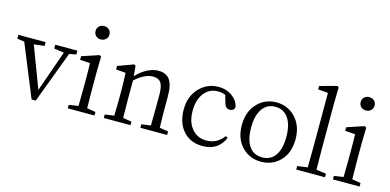

<svg xmlns="http://www.w3.org/2000/svg" viewBox="-78 -1244 3446 1695"><g transform="rotate(15 1645.5 -396.5)"><path d="M258 7 63 -470 -3 -479V-514H247V-479L151 -468L294 -90L426 -466L335 -479V-514H537V-479L474 -467L296 7Z M587 0V-32L673 -45Q675 -155 675 -228V-284Q675 -386 673 -436L581 -442V-475L738 -527L753 -517L750 -375V-228Q750 -155 752 -45L831 -32V0ZM710 -785Q738 -785 756 -768Q774 -751 774 -724Q774 -697 755.5 -680Q737 -663 710 -663Q683 -663 665 -680Q647 -697 647 -724Q647 -751 665 -768Q683 -785 710 -785Z M916 0V-32L1000 -44Q1003 -128 1003 -228V-283Q1003 -342 999 -425Q999 -432 999 -435L910 -442V-474L1054 -527L1068 -517L1076 -425Q1120 -473 1173 -500.5Q1226 -528 1276 -528Q1346 -528 1379 -483Q1413 -436 1413 -332V-228Q1413 -128 1416 -45L1495 -32V0H1250V-32L1335 -44Q1337 -154 1337 -228V-328Q1337 -404 1314 -436Q1292 -466 1243 -466Q1166 -466 1079 -386V-228Q1079 -155 1081 -45L1160 -32V0Z M1820 14Q1710 14 1644 -59.5Q1578 -133 1578 -257Q1578 -380 1654 -456Q1725 -528 1827 -528Q1896 -528 1948.5 -491Q2001 -454 2015 -395Q2009 -358 1971 -358Q1932 -358 1920 -401L1898 -476Q1862 -488 1830 -488Q1753 -488 1706 -429Q1657 -368 1657 -264.5Q1657 -161 1709 -101Q1759 -42 1841 -42Q1889 -42 1929.5 -63.5Q1970 -85 1997 -124L2018 -114Q1964 14 1820 14Z M2186 -53Q2109 -127 2109 -255.5Q2109 -384 2186 -460Q2255 -528 2355 -528Q2454 -528 2523 -460Q2600 -384 2600 -255.5Q2600 -127 2524 -53Q2455 14 2354.5 14Q2254 14 2186 -53ZM2473 -84Q2516 -144 2516 -255Q2516 -366 2473.5 -427Q2431 -488 2355 -488Q2279 -488 2236.5 -427Q2194 -366 2194 -255Q2194 -144 2237 -84Q2278 -26 2354.5 -26Q2431 -26 2473 -84Z M2675 0V-32L2768 -45Q2770 -163 2770 -228V-726L2679 -734V-765L2834 -807L2849 -798L2846 -644V-228Q2846 -163 2848 -45L2938 -32V0Z M3010 0V-32L3096 -45Q3098 -155 3098 -228V-284Q3098 -386 3096 -436L3004 -442V-475L3161 -527L3176 -517L3173 -375V-228Q3173 -155 3175 -45L3254 -32V0ZM3133 -785Q3161 -785 3179 -768Q3197 -751 3197 -724Q3197 -697 3178.5 -680Q3160 -663 3133 -663Q3106 -663 3088 -680Q3070 -697 3070 -724Q3070 -751 3088 -768Q3106 -785 3133 -785Z"/></g></svg>

Font: GenRyuMin TW R
Style: Regular
Weight: 400
Version: Version 1.501;PS 1;hotconv 16.6.51;makeotf.lib2.5.65220